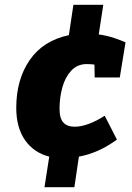

<svg xmlns="http://www.w3.org/2000/svg" viewBox="-20 -761 553 803"><path d="M166 22 186 -106Q122 -122 85 -174.5Q48 -227 48 -310Q48 -428 104 -509.5Q160 -591 268 -614L287 -741H412L393 -617Q428 -612 457.5 -602Q487 -592 505 -584L481 -437H376L375 -491Q368 -492 358.5 -492.5Q349 -493 343 -493Q303 -493 277.5 -465Q252 -437 240.5 -394.5Q229 -352 229 -306Q229 -266 245 -248.5Q261 -231 292 -231Q319 -231 351.5 -243Q384 -255 418 -277L469 -177Q427 -147 388 -130Q349 -113 310 -106L291 22Z"/></svg>

Font: Bitter Black
Style: Italic
Weight: 900
Italic angle: -9°
Designer: Sol Matas, and Bitter project Authors
Foundry: Sol Matas
Version: Version 2.001